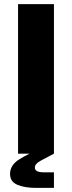

<svg xmlns="http://www.w3.org/2000/svg" viewBox="-20 -749 350 936"><path d="M243 0H68V-729H243ZM156 167Q101 167 65 152Q29 137 29 99Q29 56 73.5 28Q118 0 195 -32L243 0Q201 22 175.5 36Q150 50 150 68Q150 91 193 91H243V167Z"/></svg>

Font: BDO Grotesk ExtraBold
Style: Regular
Weight: 800
Designer: Deni Anggara
Foundry: Lokal Container
Version: Version 2.000